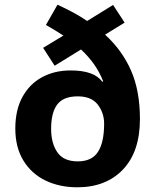

<svg xmlns="http://www.w3.org/2000/svg" viewBox="-20 -785 659 815"><path d="M224 -765Q259 -749 290.5 -732Q322 -715 350 -696L460 -764L509 -689L426 -638Q499 -571 536.5 -485Q574 -399 574 -280Q574 -141 502 -65.5Q430 10 308 10Q232 10 172.5 -19Q113 -48 79 -104Q45 -160 45 -239Q45 -318 75 -373Q105 -428 158 -457Q211 -486 280 -486Q330 -486 363.5 -474Q397 -462 414 -438L418 -440Q402 -480 379 -512.5Q356 -545 324 -575L212 -506L163 -582L249 -634Q232 -645 213.5 -656.5Q195 -668 175 -679ZM310 -376Q249 -376 223 -341.5Q197 -307 197 -238Q197 -177 223.5 -138.5Q250 -100 310 -100Q370 -100 396 -140.5Q422 -181 422 -260Q422 -306 395 -341Q368 -376 310 -376Z"/></svg>

Font: Noto Sans Sundanese
Style: Bold
Weight: 700
Version: Version 2.003